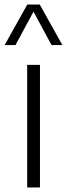

<svg xmlns="http://www.w3.org/2000/svg" viewBox="-46 -828 295 848"><path d="M74 0V-541.5H130.5V0ZM-25.5 -629 74.5 -808H129.5L229.5 -629H181.5L102 -776.5L22.5 -629Z"/></svg>

Font: Encode Sans Semi Condensed Light
Style: Regular
Weight: 300
Width: 4
Designer: Multiple Designers
Foundry: Impallari Type
Version: Version 3.000; ttfautohint (v1.8.3) -l 8 -r 50 -G 200 -x 14 